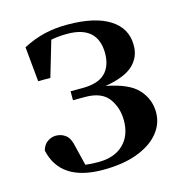

<svg xmlns="http://www.w3.org/2000/svg" viewBox="-89 -632 686 729"><g transform="rotate(-15 253.5 -268.0)"><path d="M229 16.1Q61.5 16.1 33.2 -111.8Q39.1 -134.3 54.9 -145Q70.8 -155.8 87.9 -155.8Q109.9 -155.8 126.5 -142.8Q143.1 -129.9 149.9 -94.2L168 -20Q190.4 -17.1 219.2 -17.1Q282.2 -17.1 317.6 -51.5Q353 -85.9 353 -145Q353 -195.3 325.7 -232.2Q298.3 -269 233.9 -269H186V-304.2H232.9Q293.9 -304.2 322 -331.8Q350.1 -359.4 350.1 -411.1Q348.6 -518.1 230 -518.1Q194.3 -518.1 166 -512.2L125 -373H77.1L64 -509.8Q106 -531.7 147.5 -541.7Q189 -551.8 238.8 -551.8Q347.2 -551.8 405 -514.9Q462.9 -478 462.9 -412.1Q463.9 -366.2 431.4 -334.5Q398.9 -302.7 319.8 -289.1Q408.7 -272.5 443.8 -233.6Q479 -194.8 479 -143.1Q479 -98.1 449.2 -62Q419.4 -25.9 363.5 -4.9Q307.6 16.1 229 16.1Z"/></g></svg>

Font: Source Han Serif TW
Style: Bold
Weight: 700
Designer: Ryoko NISHIZUKA Ë•øÂ°öÊ∂ºÂ≠ê (kana & ideographs); Frank Grie√ühammer (Latin, Greek & Cyrillic); Wenlong ZHANG Âº†ÊñáÈæô 
Foundry: Adobe
Version: Version 2.003;hotconv 1.1.1;makeotfexe 2.6.0